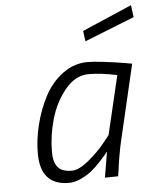

<svg xmlns="http://www.w3.org/2000/svg" viewBox="-53 -786 667 839"><g transform="rotate(-5 280.0 -366.0)"><path d="M560 -688 553 -741 335 -647 341 -601ZM343 -457C377.7 -457 419 -452 467 -442L406 -184L378 -149C359.3 -125.7 335.7 -102.2 307 -78.5C278.3 -54.8 253.7 -43 233 -43C204.3 -43 183.8 -50.3 171.5 -65C159.2 -79.7 153 -101.7 153 -131C153 -178.3 159.8 -226.2 173.5 -274.5C187.2 -322.8 209 -365.3 239 -402C269 -438.7 303.7 -457 343 -457ZM216 9C232.7 9 250.3 4.7 269 -4C287.7 -12.7 303.7 -22.5 317 -33.5C330.3 -44.5 343.5 -57 356.5 -71C369.5 -85 378.2 -94.7 382.5 -100L393 -113C390.3 -99 384 -61.3 374 0L432 -1L436 -27C438 -44.3 441.3 -66.3 446 -93C450.7 -119.7 455.3 -142.3 460 -161L536 -486L501 -492C477.7 -496 449.8 -500 417.5 -504C385.2 -508 360 -510 342 -510C302.7 -510 266.5 -497.8 233.5 -473.5C200.5 -449.2 174 -418.2 154 -380.5C134 -342.8 118.5 -302.2 107.5 -258.5C96.5 -214.8 91 -172.3 91 -131C91 -37.7 132.7 9 216 9Z"/></g></svg>

Font: RazerF5 Light
Style: Italic
Weight: 300
Foundry: Razer Inc.
Version: Version 2